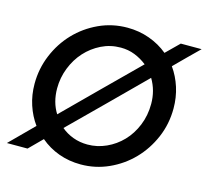

<svg xmlns="http://www.w3.org/2000/svg" viewBox="-104 -830 1036 961"><g transform="rotate(15 414.0 -350.0)"><path d="M115 3H8L129 -118Q99 -159 82 -210.5Q65 -262 65 -320Q65 -398 94.5 -469Q124 -540 175 -593.5Q226 -647 295 -679Q364 -711 443 -711Q503 -711 557 -691.5Q611 -672 653 -637Q670 -654 686.5 -670Q703 -686 720 -703H828Q797 -673 766.5 -642.5Q736 -612 706 -582Q736 -540 752.5 -488.5Q769 -437 769 -380Q769 -299 738.5 -228Q708 -157 656.5 -104Q605 -51 536.5 -20Q468 11 392 11Q331 11 277.5 -8.5Q224 -28 182 -64ZM180 -327Q180 -255 214 -201Q304 -290 392.5 -378.5Q481 -467 572 -556Q543 -579 509 -592.5Q475 -606 436 -606Q382 -606 335.5 -583Q289 -560 254.5 -522Q220 -484 200 -433Q180 -382 180 -327ZM655 -373Q655 -442 621 -499Q531 -409 442 -321Q353 -233 262 -143Q289 -120 324 -107Q359 -94 399 -94Q449 -94 495.5 -115Q542 -136 577.5 -173Q613 -210 634 -261.5Q655 -313 655 -373Z"/></g></svg>

Font: Rosa Sans Medium
Style: Italic
Weight: 500
Italic angle: -12°
Designer: Pentagram / MCKL
Foundry: Pentagram / MCKL
Version: Version 1.005;September 16, 2019;FontCreator 11.5.0.2425 64-